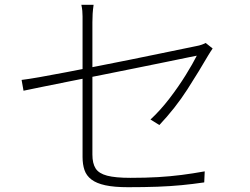

<svg xmlns="http://www.w3.org/2000/svg" viewBox="-20 -779 1040 800"><path d="M324 -125Q324 -149 324 -193.5Q324 -238 324 -293Q324 -348 324 -407Q324 -466 324 -520.5Q324 -575 324 -618.5Q324 -662 324 -686Q324 -699 324 -710.5Q324 -722 323 -733.5Q322 -745 319 -759H370Q367 -738 366 -721.5Q365 -705 365 -686Q365 -663 365 -619.5Q365 -576 365 -521.5Q365 -467 365 -409Q365 -351 365 -296.5Q365 -242 365 -199.5Q365 -157 365 -135Q365 -98 378.5 -77Q392 -56 426.5 -47Q461 -38 524 -38Q587 -38 638 -41Q689 -44 736 -50Q783 -56 833 -65L831 -19Q783 -12 736.5 -7.5Q690 -3 636.5 -1Q583 1 513 1Q456 1 419 -7Q382 -15 361 -31Q340 -47 332 -70.5Q324 -94 324 -125ZM866 -577Q862 -572 857 -563.5Q852 -555 848 -549Q830 -518 808 -482Q786 -446 761 -407Q736 -368 706.5 -330.5Q677 -293 644 -258L607 -281Q648 -319 686 -368.5Q724 -418 754 -466.5Q784 -515 800 -547Q799 -547 765 -540Q731 -533 675 -521.5Q619 -510 549.5 -496Q480 -482 408 -467.5Q336 -453 269.5 -440Q203 -427 153 -416.5Q103 -406 78 -401L70 -446Q96 -449 144.5 -457.5Q193 -466 255.5 -478Q318 -490 387 -503.5Q456 -517 523 -530.5Q590 -544 647.5 -556Q705 -568 744.5 -576Q784 -584 798 -587Q810 -589 821 -593Q832 -597 837 -600Z"/></svg>

Font: Noto Sans JP ExtraLight
Style: Regular
Weight: 250
Designer: Ryoko NISHIZUKA  (kana, bopomofo & ideographs); Paul D. Hunt (Latin, Greek & Cyrillic); Sandoll Communications , Soo-you
Foundry: Adobe
Version: Version 2.004-H2;hotconv 1.0.118;makeotfexe 2.5.65603